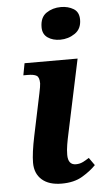

<svg xmlns="http://www.w3.org/2000/svg" viewBox="-55 -806 464 851"><g transform="rotate(-5 177.0 -380.0)"><path d="M234 -626Q201 -626 178.5 -641.5Q156 -657 156 -688Q156 -732 184 -751Q212 -770 249 -770Q281 -770 305 -755.5Q329 -741 329 -707Q329 -666 299.5 -646Q270 -626 234 -626ZM185 10Q128 10 97 -17.5Q66 -45 66 -93Q66 -114 70 -144Q74 -174 82 -212L121 -398Q124 -411 126 -424Q128 -437 128 -441Q128 -468 116 -475.5Q104 -483 75 -483H57L67 -536H303L234 -211Q228 -184 224 -160Q220 -136 220 -115Q220 -70 255 -70Q271 -70 284 -76Q297 -82 314 -93L338 -59Q314 -34 277 -12Q240 10 185 10Z"/></g></svg>

Font: Noto Serif
Style: Bold Italic
Weight: 700
Italic angle: -12°
Designer: Monotype Design Team
Foundry: Monotype Imaging Inc.
Version: Version 2.013